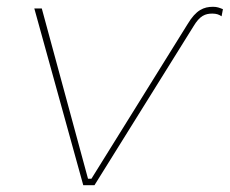

<svg xmlns="http://www.w3.org/2000/svg" viewBox="-20 -545 676 565"><path d="M549 -467C568 -499 584 -505 605 -505C617 -505 625 -502 632 -497L636 -518C626 -522 619 -525 607 -525C580 -525 557 -516 532 -474L249 -19H239L103 -520H81L225 0H258Z"/></svg>

Font: Fixel Display 20240404 Thin
Style: Italic
Weight: 100
Italic angle: -10°
Designer: AlfaBravo + MacPaw
Foundry: Kyrylo Tkachov, Marchela Mozhyna, Serhii Makarenko, Maria Weinstein, Zakhar Kryvoshyya
Version: Version 1.211;Glyphs 3.2 (3225)